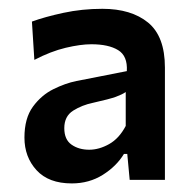

<svg xmlns="http://www.w3.org/2000/svg" viewBox="-20 -747 442 436"><path d="M143 -330.5Q90.5 -330.5 63 -360.5Q35.5 -390.5 35.5 -434.5Q35.5 -478.5 54.8 -504.8Q74 -531 101.2 -544.5Q128.5 -558 153.5 -563L268 -585.5Q270 -620 248.2 -633.2Q226.5 -646.5 187.5 -646.5Q163 -646.5 129.2 -638.5Q95.5 -630.5 58 -611L52.5 -698Q81 -708.5 123.8 -717.8Q166.5 -727 212.5 -727Q278 -727 316.2 -695.8Q354.5 -664.5 354.5 -593.5V-338.5H274.5L269 -397.5H261.5Q244.5 -369.5 213.5 -350Q182.5 -330.5 143 -330.5ZM182.5 -407Q205 -407 227.8 -419.8Q250.5 -432.5 265.5 -461V-538Q257.5 -532.5 243.2 -527.2Q229 -522 191 -513.5Q166.5 -508.5 146.2 -495.8Q126 -483 126 -456Q126 -430 142.5 -418.5Q159 -407 182.5 -407Z"/></svg>

Font: Commissioner SemiBold
Style: Regular
Weight: 600
Designer: Kostas Bartsokas
Foundry: Kostas Bartsokas
Version: Version 1.000; ttfautohint (v1.8.3)